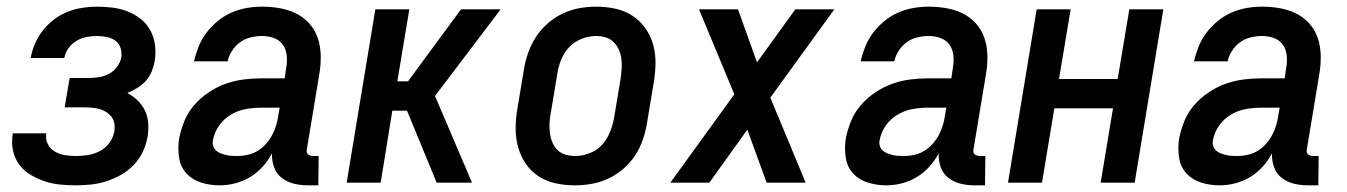

<svg xmlns="http://www.w3.org/2000/svg" viewBox="-20 -548 4040 576"><path d="M208 8Q183 8 159 5.5Q135 3 113 -4.5Q91 -12 71 -24Q51 -36 37.5 -54.5Q24 -73 19 -96.5Q14 -120 18 -145V-148H119V-147Q116 -130 123.5 -115.5Q131 -101 145 -93Q159 -85 175 -82.5Q191 -80 208 -80Q226 -80 244.5 -83Q263 -86 280 -95Q297 -104 308.5 -120Q320 -136 323 -154Q325 -166 323 -177.5Q321 -189 314.5 -197.5Q308 -206 298.5 -212Q289 -218 278 -221Q267 -224 255 -225Q243 -226 231 -226H174L189 -314H246Q261 -314 277 -316.5Q293 -319 307 -326.5Q321 -334 331 -347.5Q341 -361 344 -376Q346 -391 341.5 -404.5Q337 -418 326 -426Q315 -434 300.5 -437Q286 -440 271 -440Q256 -440 240 -437Q224 -434 209.5 -425.5Q195 -417 185 -403Q175 -389 173 -374H72Q76 -396 85 -417Q94 -438 108.5 -456.5Q123 -475 142 -489.5Q161 -504 182.5 -512.5Q204 -521 226.5 -524.5Q249 -528 270 -528Q295 -528 318.5 -525Q342 -522 363.5 -513.5Q385 -505 403 -490.5Q421 -476 431.5 -456Q442 -436 445 -412.5Q448 -389 444 -364Q441 -349 435 -333.5Q429 -318 417.5 -305.5Q406 -293 391.5 -284Q377 -275 362 -269Q379 -260 392.5 -247Q406 -234 414.5 -217Q423 -200 424.5 -180Q426 -160 423 -139Q419 -116 409 -94Q399 -72 382 -54Q365 -36 344 -24Q323 -12 300 -4.5Q277 3 253.5 5.5Q230 8 208 8Z M639 8Q611 8 584.5 0Q558 -8 540 -27Q522 -46 517.5 -74Q513 -102 517 -130Q522 -157 532.5 -183.5Q543 -210 562 -232Q581 -254 605.5 -270.5Q630 -287 656.5 -296.5Q683 -306 710.5 -309.5Q738 -313 765 -313H834L839 -347Q842 -365 840 -383Q838 -401 828 -414.5Q818 -428 801.5 -434Q785 -440 766 -440Q750 -440 732.5 -436Q715 -432 700.5 -421.5Q686 -411 676 -395.5Q666 -380 663 -364H562Q567 -386 576 -408.5Q585 -431 600 -450.5Q615 -470 634 -485.5Q653 -501 675 -510.5Q697 -520 720 -524Q743 -528 766 -528Q793 -528 819 -523.5Q845 -519 867.5 -508Q890 -497 907 -478.5Q924 -460 932.5 -436Q941 -412 942 -385.5Q943 -359 939 -332L901 -103Q900 -98 900 -93.5Q900 -89 903 -86Q906 -83 910.5 -81.5Q915 -80 919 -80H936L935 8H904Q882 8 861.5 3Q841 -2 825 -14.5Q809 -27 802 -47Q795 -67 796 -88Q785 -67 768.5 -48.5Q752 -30 730.5 -17Q709 -4 685.5 2Q662 8 639 8ZM693 -80Q708 -80 723.5 -83.5Q739 -87 753 -95.5Q767 -104 778 -116.5Q789 -129 796.5 -143Q804 -157 808.5 -172Q813 -187 815 -202L819 -225H765Q742 -225 718.5 -221Q695 -217 673.5 -204.5Q652 -192 637.5 -171.5Q623 -151 619 -128Q617 -119 619.5 -110.5Q622 -102 628 -96.5Q634 -91 642 -88Q650 -85 658 -83Q666 -81 675 -80.5Q684 -80 693 -80Z M1020 0 1106 -520H1208L1172 -304H1204L1363 -520H1482L1285 -260L1396 0H1290L1201 -216H1157L1122 0Z M1705 8Q1675 8 1647 2Q1619 -4 1596 -19Q1573 -34 1557.5 -56.5Q1542 -79 1534.5 -106Q1527 -133 1527 -162.5Q1527 -192 1532 -221L1552 -341Q1556 -366 1565 -391Q1574 -416 1588.5 -438Q1603 -460 1623.5 -478Q1644 -496 1668.5 -507.5Q1693 -519 1718 -523.5Q1743 -528 1768 -528Q1798 -528 1826 -522Q1854 -516 1877 -501Q1900 -486 1916 -463.5Q1932 -441 1939.5 -414Q1947 -387 1946.5 -357.5Q1946 -328 1941 -299L1921 -179Q1917 -154 1908.5 -129Q1900 -104 1885.5 -82Q1871 -60 1850.5 -42Q1830 -24 1805.5 -12.5Q1781 -1 1755.5 3.5Q1730 8 1705 8ZM1706 -80Q1727 -80 1749 -88.5Q1771 -97 1786 -113.5Q1801 -130 1809.5 -151Q1818 -172 1822 -193L1842 -313Q1844 -328 1845 -343Q1846 -358 1844 -372.5Q1842 -387 1836 -400Q1830 -413 1820 -422.5Q1810 -432 1796.5 -436Q1783 -440 1768 -440Q1747 -440 1725 -431.5Q1703 -423 1687.5 -406.5Q1672 -390 1663.5 -369Q1655 -348 1652 -327L1632 -207Q1629 -192 1628.5 -177Q1628 -162 1630 -147.5Q1632 -133 1637.5 -120Q1643 -107 1653 -97.5Q1663 -88 1677 -84Q1691 -80 1706 -80Z M1991 0 2183 -265 2077 -520H2194L2251 -361L2366 -520H2483L2291 -255L2397 0H2280L2222 -159L2108 0Z M2639 8Q2611 8 2584.5 0Q2558 -8 2540 -27Q2522 -46 2517.5 -74Q2513 -102 2517 -130Q2522 -157 2532.5 -183.5Q2543 -210 2562 -232Q2581 -254 2605.5 -270.5Q2630 -287 2656.5 -296.5Q2683 -306 2710.5 -309.5Q2738 -313 2765 -313H2834L2839 -347Q2842 -365 2840 -383Q2838 -401 2828 -414.5Q2818 -428 2801.5 -434Q2785 -440 2766 -440Q2750 -440 2732.5 -436Q2715 -432 2700.5 -421.5Q2686 -411 2676 -395.5Q2666 -380 2663 -364H2562Q2567 -386 2576 -408.5Q2585 -431 2600 -450.5Q2615 -470 2634 -485.5Q2653 -501 2675 -510.5Q2697 -520 2720 -524Q2743 -528 2766 -528Q2793 -528 2819 -523.5Q2845 -519 2867.5 -508Q2890 -497 2907 -478.5Q2924 -460 2932.5 -436Q2941 -412 2942 -385.5Q2943 -359 2939 -332L2901 -103Q2900 -98 2900 -93.5Q2900 -89 2903 -86Q2906 -83 2910.5 -81.5Q2915 -80 2919 -80H2936L2935 8H2904Q2882 8 2861.5 3Q2841 -2 2825 -14.5Q2809 -27 2802 -47Q2795 -67 2796 -88Q2785 -67 2768.5 -48.5Q2752 -30 2730.5 -17Q2709 -4 2685.5 2Q2662 8 2639 8ZM2693 -80Q2708 -80 2723.5 -83.5Q2739 -87 2753 -95.5Q2767 -104 2778 -116.5Q2789 -129 2796.5 -143Q2804 -157 2808.5 -172Q2813 -187 2815 -202L2819 -225H2765Q2742 -225 2718.5 -221Q2695 -217 2673.5 -204.5Q2652 -192 2637.5 -171.5Q2623 -151 2619 -128Q2617 -119 2619.5 -110.5Q2622 -102 2628 -96.5Q2634 -91 2642 -88Q2650 -85 2658 -83Q2666 -81 2675 -80.5Q2684 -80 2693 -80Z M3004 0 3090 -520H3192L3157 -311H3333L3368 -520H3470L3384 0H3282L3319 -223H3143L3106 0Z M3639 8Q3611 8 3584.5 0Q3558 -8 3540 -27Q3522 -46 3517.5 -74Q3513 -102 3517 -130Q3522 -157 3532.5 -183.5Q3543 -210 3562 -232Q3581 -254 3605.5 -270.5Q3630 -287 3656.5 -296.5Q3683 -306 3710.5 -309.5Q3738 -313 3765 -313H3834L3839 -347Q3842 -365 3840 -383Q3838 -401 3828 -414.5Q3818 -428 3801.5 -434Q3785 -440 3766 -440Q3750 -440 3732.5 -436Q3715 -432 3700.5 -421.5Q3686 -411 3676 -395.5Q3666 -380 3663 -364H3562Q3567 -386 3576 -408.5Q3585 -431 3600 -450.5Q3615 -470 3634 -485.5Q3653 -501 3675 -510.5Q3697 -520 3720 -524Q3743 -528 3766 -528Q3793 -528 3819 -523.5Q3845 -519 3867.5 -508Q3890 -497 3907 -478.5Q3924 -460 3932.5 -436Q3941 -412 3942 -385.5Q3943 -359 3939 -332L3901 -103Q3900 -98 3900 -93.5Q3900 -89 3903 -86Q3906 -83 3910.5 -81.5Q3915 -80 3919 -80H3936L3935 8H3904Q3882 8 3861.5 3Q3841 -2 3825 -14.5Q3809 -27 3802 -47Q3795 -67 3796 -88Q3785 -67 3768.5 -48.5Q3752 -30 3730.5 -17Q3709 -4 3685.5 2Q3662 8 3639 8ZM3693 -80Q3708 -80 3723.5 -83.5Q3739 -87 3753 -95.5Q3767 -104 3778 -116.5Q3789 -129 3796.5 -143Q3804 -157 3808.5 -172Q3813 -187 3815 -202L3819 -225H3765Q3742 -225 3718.5 -221Q3695 -217 3673.5 -204.5Q3652 -192 3637.5 -171.5Q3623 -151 3619 -128Q3617 -119 3619.5 -110.5Q3622 -102 3628 -96.5Q3634 -91 3642 -88Q3650 -85 3658 -83Q3666 -81 3675 -80.5Q3684 -80 3693 -80Z"/></svg>

Font: Iosevka SS18 Semibold
Style: Italic
Weight: 600
Italic angle: -9°
Monospace: yes
Designer: Belleve Invis
Foundry: Belleve Invis
Version: Version 25.1.1; ttfautohint (v1.8.4)